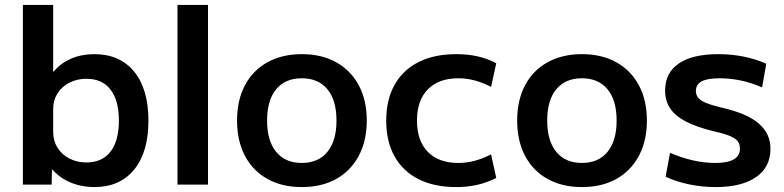

<svg xmlns="http://www.w3.org/2000/svg" viewBox="-20 -750 3187 780"><path d="M363 10Q311 10 267 -8.5Q223 -27 193 -61H191L190 0H73V-730H196V-459H198Q227 -494 269.5 -512Q312 -530 363 -530Q467 -530 525 -459Q583 -388 583 -260Q583 -132 525 -61Q467 10 363 10ZM331 -90Q395 -90 429 -134Q463 -178 463 -260Q463 -342 429 -386Q395 -430 331 -430Q293 -430 262 -414Q231 -398 213.5 -370.5Q196 -343 196 -307V-213Q196 -178 213.5 -150Q231 -122 262 -106Q293 -90 331 -90Z M701 0V-730H825V0Z M1206 10Q1126 10 1066.5 -23Q1007 -56 975 -117Q943 -178 943 -260Q943 -343 975 -403.5Q1007 -464 1066.5 -497Q1126 -530 1206 -530Q1287 -530 1346 -497Q1405 -464 1437.5 -403.5Q1470 -343 1470 -260Q1470 -178 1437.5 -117Q1405 -56 1346 -23Q1287 10 1206 10ZM1206 -88Q1273 -88 1310 -133Q1347 -178 1347 -260Q1347 -343 1310 -387.5Q1273 -432 1206 -432Q1139 -432 1102 -387.5Q1065 -343 1065 -260Q1065 -178 1102 -133Q1139 -88 1206 -88Z M1834 10Q1744 10 1680.5 -22Q1617 -54 1583 -114.5Q1549 -175 1549 -260Q1549 -345 1583 -405.5Q1617 -466 1680.5 -498Q1744 -530 1834 -530Q1879 -530 1918.5 -521.5Q1958 -513 1996 -493L1975 -397Q1940 -415 1907.5 -423.5Q1875 -432 1842 -432Q1762 -432 1718 -387Q1674 -342 1674 -260Q1674 -178 1718 -133Q1762 -88 1842 -88Q1875 -88 1907.5 -96.5Q1940 -105 1975 -123L1996 -27Q1958 -8 1918.5 1Q1879 10 1834 10Z M2344 10Q2264 10 2204.5 -23Q2145 -56 2113 -117Q2081 -178 2081 -260Q2081 -343 2113 -403.5Q2145 -464 2204.5 -497Q2264 -530 2344 -530Q2425 -530 2484 -497Q2543 -464 2575.5 -403.5Q2608 -343 2608 -260Q2608 -178 2575.5 -117Q2543 -56 2484 -23Q2425 10 2344 10ZM2344 -88Q2411 -88 2448 -133Q2485 -178 2485 -260Q2485 -343 2448 -387.5Q2411 -432 2344 -432Q2277 -432 2240 -387.5Q2203 -343 2203 -260Q2203 -178 2240 -133Q2277 -88 2344 -88Z M2887 10Q2832 10 2779.5 -1Q2727 -12 2684 -32L2702 -129Q2749 -109 2795 -98.5Q2841 -88 2885 -88Q2936 -88 2961 -102.5Q2986 -117 2986 -146Q2986 -164 2977 -176Q2968 -188 2945.5 -197.5Q2923 -207 2882 -216Q2812 -233 2768 -255.5Q2724 -278 2703 -309Q2682 -340 2682 -382Q2682 -454 2737.5 -492Q2793 -530 2898 -530Q2950 -530 2999 -520.5Q3048 -511 3093 -491L3076 -395Q3033 -414 2989.5 -423Q2946 -432 2903 -432Q2854 -432 2830.5 -419.5Q2807 -407 2807 -380Q2807 -365 2816.5 -353Q2826 -341 2848 -332Q2870 -323 2907 -314Q2960 -302 2998.5 -286Q3037 -270 3061.5 -249Q3086 -228 3098 -202.5Q3110 -177 3110 -145Q3110 -71 3051.5 -30.5Q2993 10 2887 10Z"/></svg>

Font: M PLUS 2 Thin SemiBold
Style: Regular
Weight: 600
Version: Version 1.001